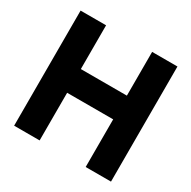

<svg xmlns="http://www.w3.org/2000/svg" viewBox="-147 -795 936 939"><g transform="rotate(30 321.5 -325.0)"><path d="M48 -650H192V-403H452V-650H595V0H452V-269H192V0H48Z"/></g></svg>

Font: Overused Grotesk
Style: Bold
Weight: 700
Version: Version 0.003